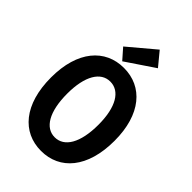

<svg xmlns="http://www.w3.org/2000/svg" viewBox="-296 -1155 1292 1292"><g transform="rotate(45 350.0 -509.5)"><path d="M244 -874 310 -799 513 -936 433 -1033ZM48 -384C48 -127 172 14 350 14C528 14 652 -127 652 -384C652 -636 528 -776 350 -776C172 -776 48 -636 48 -384ZM499 -384C499 -211 441 -116 350 -116C260 -116 202 -211 202 -384C202 -552 260 -646 350 -646C441 -646 499 -552 499 -384Z"/></g></svg>

Font: Kawkab Mono
Style: Bold
Weight: 700
Monospace: yes
Designer: Abdullah Arif
Foundry: Abdullah Arif
Version: Version 1.000;PS 000.500;hotconv 1.0.88;makeotf.lib2.5.64775